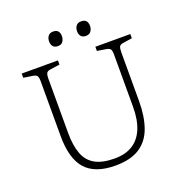

<svg xmlns="http://www.w3.org/2000/svg" viewBox="-154 -1012 1105 1161"><g transform="rotate(-20 398.5 -431.5)"><path d="M393 14Q326 14 277.5 -4Q229 -22 199.5 -56.5Q170 -91 155.5 -144Q141 -197 141 -267V-620Q141 -645 134.5 -654.5Q128 -664 108 -667L49 -676V-703H282V-676L220 -667Q203 -665 196.5 -655Q190 -645 190 -617V-270Q190 -188 210.5 -134Q231 -80 278 -54Q325 -28 403 -28Q472 -28 518.5 -57Q565 -86 589 -143Q613 -200 613 -284V-620Q613 -645 606.5 -654.5Q600 -664 580 -667L523 -676V-703H748V-676L688 -667Q670 -664 664.5 -654Q659 -644 659 -617V-305Q659 -205 633 -133Q607 -61 548.5 -23.5Q490 14 393 14ZM493 -784Q471 -784 461 -796.5Q451 -809 451 -828Q451 -849 461.5 -863Q472 -877 494 -877Q516 -877 526 -865.5Q536 -854 536 -833Q536 -814 525.5 -799Q515 -784 493 -784ZM313 -784Q291 -784 281 -796.5Q271 -809 271 -828Q271 -849 281.5 -863Q292 -877 314 -877Q335 -877 345 -865.5Q355 -854 355 -833Q355 -814 345 -799Q335 -784 313 -784Z"/></g></svg>

Font: Literata 18pt ExtraLight
Style: Regular
Weight: 250
Designer: Latin by Veronika Burian and Jose Scaglione. Greek by Irene Vlachou. Cyrillic by Vera Evstafieva.
Foundry: TypeTogether
Version: Version 3.103;gftools[0.9.29]